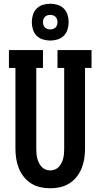

<svg xmlns="http://www.w3.org/2000/svg" viewBox="-20 -1004 540 1032"><path d="M250 8Q223 8 196.5 2Q170 -4 147.5 -18Q125 -32 108 -53.5Q91 -75 81 -100Q71 -125 67 -151.5Q63 -178 63 -205V-639H28V-735H211V-639H175V-205Q175 -192 176 -179Q177 -166 180 -153.5Q183 -141 189 -129Q195 -117 203.5 -107.5Q212 -98 224.5 -93Q237 -88 250 -88Q263 -88 275.5 -93Q288 -98 296.5 -107.5Q305 -117 311 -129Q317 -141 320 -153.5Q323 -166 324 -179Q325 -192 325 -205V-639H289V-735H472V-639H437V-205Q437 -178 433 -151.5Q429 -125 419 -100Q409 -75 392 -53.5Q375 -32 352.5 -18Q330 -4 303.5 2Q277 8 250 8ZM250 -786Q230 -786 210.5 -792Q191 -798 177 -812Q163 -826 157 -845.5Q151 -865 151 -885Q151 -905 157 -924.5Q163 -944 177 -958Q191 -972 210.5 -978Q230 -984 250 -984Q270 -984 289.5 -978Q309 -972 323 -958Q337 -944 343 -924.5Q349 -905 349 -885Q349 -865 343 -845.5Q337 -826 323 -812Q309 -798 289.5 -792Q270 -786 250 -786ZM250 -846Q258 -846 265.5 -848.5Q273 -851 278.5 -856.5Q284 -862 286.5 -869.5Q289 -877 289 -885Q289 -893 286.5 -900.5Q284 -908 278.5 -913.5Q273 -919 265.5 -921.5Q258 -924 250 -924Q242 -924 234.5 -921.5Q227 -919 221.5 -913.5Q216 -908 213.5 -900.5Q211 -893 211 -885Q211 -877 213.5 -869.5Q216 -862 221.5 -856.5Q227 -851 234.5 -848.5Q242 -846 250 -846Z"/></svg>

Font: Iosevka Slab
Style: Bold
Weight: 700
Monospace: yes
Designer: Belleve Invis
Foundry: Belleve Invis
Version: Version 11.1.1; ttfautohint (v1.8.3)